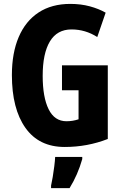

<svg xmlns="http://www.w3.org/2000/svg" viewBox="-20 -744 623 985"><path d="M298 -409H533V-31Q428 10 312 10Q180 10 110.5 -88Q41 -186 41 -359Q41 -472 76 -554Q111 -636 178 -680Q245 -724 341 -724Q395 -724 441 -711.5Q487 -699 522 -679L479 -554Q418 -593 347 -593Q273 -593 236 -531.5Q199 -470 199 -355Q199 -245 229.5 -183.5Q260 -122 321 -122Q353 -122 383 -132V-281H298ZM402 72Q379 153 337 221H242V208Q246 191 250.5 164Q255 137 258.5 109Q262 81 263 61H402Z"/></svg>

Font: Noto Sans Thai ExtCond ExtBd
Style: Regular
Weight: 800
Width: 2
Designer: Monotype Design Team
Foundry: Monotype Imaging Inc.
Version: Version 2.002; ttfautohint (v1.8.4.7-5d5b)